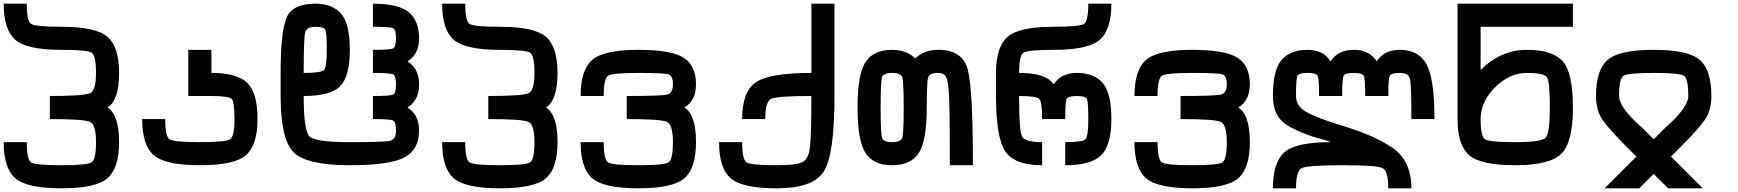

<svg xmlns="http://www.w3.org/2000/svg" viewBox="-20 -895 9415 1040"><path d="M625 -125Q625 15.6 562.5 70.3Q500 125 312.5 125Q125 125 62.5 70.3Q0 15.6 0 -125H125Q125 -31.2 148.4 -15.6Q171.9 0 312.5 0Q453.1 0 476.6 -15.6Q500 -31.2 500 -125Q500 -218.8 468.8 -234.4Q437.5 -250 250 -250V-375Q437.5 -375 468.8 -390.6Q500 -406.2 500 -500Q500 -593.8 476.6 -609.4Q453.1 -625 312.5 -625Q125 -625 62.5 -679.7Q0 -734.4 0 -875H125Q125 -781.2 148.4 -765.6Q171.9 -750 312.5 -750Q500 -750 562.5 -695.3Q625 -640.6 625 -500Q625 -351.6 562.5 -312.5Q625 -273.4 625 -125Z M1375 -250Q1375 -109.4 1312.5 -54.7Q1250 0 1062.5 0Q875 0 812.5 -54.7Q750 -109.4 750 -250H875Q875 -156.2 898.4 -140.6Q921.9 -125 1062.5 -125Q1203.1 -125 1226.6 -140.6Q1250 -156.2 1250 -250Q1250 -343.8 1234.4 -359.4Q1218.8 -375 1125 -375H1000V-625H1125V-500Q1265.6 -500 1320.3 -445.3Q1375 -390.6 1375 -250Z M1750 -625Q1750 -718.8 1742.2 -734.4Q1734.4 -750 1687.5 -750Q1640.6 -750 1632.8 -718.8Q1625 -687.5 1625 -500Q1718.8 -500 1734.4 -515.6Q1750 -531.2 1750 -625ZM2125 -687.5Q2125 -734.4 2109.4 -742.2Q2093.8 -750 2000 -750V-875Q2140.6 -875 2195.3 -828.1Q2250 -781.2 2250 -687.5Q2250 -601.6 2187.5 -562.5Q2250 -523.4 2250 -437.5Q2250 -351.6 2187.5 -312.5Q2250 -273.4 2250 -187.5Q2250 -85.9 2171.9 -43Q2093.8 0 1875 0Q1640.6 0 1570.3 -70.3Q1500 -140.6 1500 -375V-500Q1500 -718.8 1531.2 -796.9Q1562.5 -875 1687.5 -875Q1781.2 -875 1828.1 -820.3Q1875 -765.6 1875 -625Q1875 -484.4 1824.2 -429.7Q1773.4 -375 1625 -375Q1625 -187.5 1656.2 -156.2Q1687.5 -125 1875 -125Q2062.5 -125 2093.8 -132.8Q2125 -140.6 2125 -187.5Q2125 -234.4 2109.4 -242.2Q2093.8 -250 2000 -250V-375Q2093.8 -375 2109.4 -382.8Q2125 -390.6 2125 -437.5Q2125 -484.4 2109.4 -492.2Q2093.8 -500 2000 -500V-625Q2093.8 -625 2109.4 -632.8Q2125 -640.6 2125 -687.5Z M3000 -125Q3000 15.6 2937.5 70.3Q2875 125 2687.5 125Q2500 125 2437.5 70.3Q2375 15.6 2375 -125H2500Q2500 -31.2 2523.4 -15.6Q2546.9 0 2687.5 0Q2828.1 0 2851.6 -15.6Q2875 -31.2 2875 -125Q2875 -218.8 2843.8 -234.4Q2812.5 -250 2625 -250V-375Q2812.5 -375 2843.8 -390.6Q2875 -406.2 2875 -500Q2875 -593.8 2851.6 -609.4Q2828.1 -625 2687.5 -625Q2500 -625 2437.5 -679.7Q2375 -734.4 2375 -875H2500Q2500 -781.2 2523.4 -765.6Q2546.9 -750 2687.5 -750Q2875 -750 2937.5 -695.3Q3000 -640.6 3000 -500Q3000 -351.6 2937.5 -312.5Q3000 -273.4 3000 -125Z M3750 -125Q3750 15.6 3687.5 70.3Q3625 125 3437.5 125Q3250 125 3187.5 70.3Q3125 15.6 3125 -125H3250Q3250 -31.2 3273.4 -15.6Q3296.9 0 3437.5 0Q3578.1 0 3601.6 -15.6Q3625 -31.2 3625 -125Q3625 -218.8 3593.8 -234.4Q3562.5 -250 3375 -250V-375Q3562.5 -375 3593.8 -382.8Q3625 -390.6 3625 -437.5Q3625 -484.4 3601.6 -492.2Q3578.1 -500 3437.5 -500Q3296.9 -500 3273.4 -484.4Q3250 -468.8 3250 -375H3125Q3125 -515.6 3187.5 -570.3Q3250 -625 3437.5 -625Q3617.2 -625 3683.6 -582Q3750 -539.1 3750 -437.5Q3750 -351.6 3687.5 -312.5Q3750 -273.4 3750 -125Z M4125 -250H4000Q4000 -398.4 4074.2 -449.2Q4148.4 -500 4375 -500V-875H4500V-375Q4500 -54.7 4441.4 35.2Q4382.8 125 4187.5 125Q4000 125 3937.5 70.3Q3875 15.6 3875 -125H4000Q4000 -31.2 4023.4 -15.6Q4046.9 0 4187.5 0Q4289.1 0 4324.2 -15.6Q4359.4 -31.2 4367.2 -97.7Q4375 -164.1 4375 -375Q4187.5 -375 4156.2 -359.4Q4125 -343.8 4125 -250Z M4625 -312.5Q4625 -492.2 4668 -558.6Q4710.9 -625 4812.5 -625Q4890.6 -625 4937.5 -578.1Q4984.4 -625 5062.5 -625Q5195.3 -625 5222.7 -515.6Q5250 -406.2 5250 0H5125Q5125 -281.2 5121.1 -367.2Q5117.2 -453.1 5105.5 -476.6Q5093.8 -500 5062.5 -500Q5015.6 -500 5007.8 -476.6Q5000 -453.1 5000 -312.5Q5000 -132.8 4957 -66.4Q4914.1 0 4812.5 0Q4710.9 0 4668 -66.4Q4625 -132.8 4625 -312.5ZM4812.5 -500Q4765.6 -500 4757.8 -476.6Q4750 -453.1 4750 -312.5Q4750 -171.9 4757.8 -148.4Q4765.6 -125 4812.5 -125Q4859.4 -125 4867.2 -148.4Q4875 -171.9 4875 -312.5Q4875 -453.1 4867.2 -476.6Q4859.4 -500 4812.5 -500Z M5625 -250Q5625 -343.8 5609.4 -359.4Q5593.8 -375 5500 -375Q5500 -187.5 5515.6 -156.2Q5531.2 -125 5625 -125V0Q5476.6 0 5425.8 -74.2Q5375 -148.4 5375 -375V-500Q5375 -640.6 5437.5 -695.3Q5500 -750 5687.5 -750Q5828.1 -750 5851.6 -765.6Q5875 -781.2 5875 -875H6000Q6000 -734.4 5937.5 -679.7Q5875 -625 5687.5 -625Q5546.9 -625 5523.4 -609.4Q5500 -593.8 5500 -500Q5648.4 -500 5687.5 -437.5Q5726.6 -500 5812.5 -500Q5906.2 -500 5953.1 -445.3Q6000 -390.6 6000 -250Q6000 -109.4 5945.3 -54.7Q5890.6 0 5750 0V-125Q5843.8 -125 5859.4 -140.6Q5875 -156.2 5875 -250Q5875 -343.8 5867.2 -359.4Q5859.4 -375 5812.5 -375Q5765.6 -375 5757.8 -359.4Q5750 -343.8 5750 -250Z M6750 -125Q6750 15.6 6687.5 70.3Q6625 125 6437.5 125Q6250 125 6187.5 70.3Q6125 15.6 6125 -125H6250Q6250 -31.2 6273.4 -15.6Q6296.9 0 6437.5 0Q6578.1 0 6601.6 -15.6Q6625 -31.2 6625 -125Q6625 -218.8 6593.8 -234.4Q6562.5 -250 6375 -250V-375Q6562.5 -375 6593.8 -382.8Q6625 -390.6 6625 -437.5Q6625 -484.4 6601.6 -492.2Q6578.1 -500 6437.5 -500Q6296.9 -500 6273.4 -484.4Q6250 -468.8 6250 -375H6125Q6125 -515.6 6187.5 -570.3Q6250 -625 6437.5 -625Q6617.2 -625 6683.6 -582Q6750 -539.1 6750 -437.5Q6750 -351.6 6687.5 -312.5Q6750 -273.4 6750 -125Z M7562.5 -500Q7515.6 -500 7507.8 -484.4Q7500 -468.8 7500 -375H7375Q7375 -468.8 7367.2 -484.4Q7359.4 -500 7312.5 -500Q7265.6 -500 7257.8 -484.4Q7250 -468.8 7250 -375H7125Q7125 -468.8 7117.2 -484.4Q7109.4 -500 7062.5 -500Q7015.6 -500 7007.8 -484.4Q7000 -468.8 7000 -375Q7000 -320.3 7054.7 -289.1Q7109.4 -257.8 7234.4 -218.8Q7421.9 -164.1 7523.4 -93.8Q7625 -23.4 7625 125H7500Q7500 31.2 7468.8 15.6Q7437.5 0 7250 0Q7062.5 0 7031.2 15.6Q7000 31.2 7000 125H6875Q6875 -15.6 6937.5 -70.3Q7000 -125 7187.5 -125Q7171.9 -132.8 7140.6 -140.6Q7023.4 -171.9 6949.2 -218.8Q6875 -265.6 6875 -375Q6875 -515.6 6921.9 -570.3Q6968.8 -625 7062.5 -625Q7148.4 -625 7187.5 -562.5Q7226.6 -625 7312.5 -625Q7398.4 -625 7437.5 -562.5Q7476.6 -625 7562.5 -625Q7664.1 -625 7707 -546.9Q7750 -468.8 7750 -250H7625Q7625 -437.5 7617.2 -468.8Q7609.4 -500 7562.5 -500Z M8187.5 -125Q8328.1 -125 8351.6 -148.4Q8375 -171.9 8375 -312.5Q8375 -453.1 8359.4 -476.6Q8343.8 -500 8250 -500Q8156.2 -500 8078.1 -421.9Q8000 -343.8 8000 -250Q8000 -156.2 8023.4 -140.6Q8046.9 -125 8187.5 -125ZM8250 -625Q8390.6 -625 8445.3 -562.5Q8500 -500 8500 -312.5Q8500 -125 8437.5 -62.5Q8375 0 8187.5 0Q8000 0 7937.5 -54.7Q7875 -109.4 7875 -250V-875H8500V-750H8000V-515.6Q8109.4 -625 8250 -625Z M8750 -375Q8750 -312.5 8875 -203.1Q8914.1 -164.1 8937.5 -140.6Q8960.9 -164.1 9000 -203.1Q9125 -312.5 9125 -375Q9125 -468.8 9101.6 -484.4Q9078.1 -500 8937.5 -500Q8796.9 -500 8773.4 -484.4Q8750 -468.8 8750 -375ZM8671.9 125 8843.8 -46.9Q8828.1 -62.5 8796.9 -93.8Q8695.3 -195.3 8660.2 -246.1Q8625 -296.9 8625 -375Q8625 -515.6 8687.5 -570.3Q8750 -625 8937.5 -625Q9125 -625 9187.5 -570.3Q9250 -515.6 9250 -375Q9250 -296.9 9214.8 -246.1Q9179.7 -195.3 9078.1 -93.8Q9046.9 -62.5 9031.2 -46.9L9203.1 125H9015.6L8937.5 46.9L8859.4 125Z"/></svg>

Font: CraftyPE
Style: Regular
Weight: 400
Designer: Erek Butcher
Foundry: Haunted Coop
Version: Version 0.018;April 4, 2024;FontCreator 15.0.0.2962 64-bit